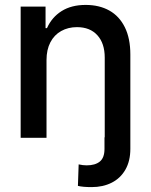

<svg xmlns="http://www.w3.org/2000/svg" viewBox="-20 -557 610 776"><path d="M403.3 -2V-324.2Q403.3 -381.8 373.5 -414.6Q343.8 -447.3 291 -447.3Q255.4 -447.3 227.3 -431.6Q199.2 -416 183.6 -386Q168 -356 168 -314.5V0H63.5V-530.3H164.1V-443.4H169.9Q189.5 -487.3 229 -512.2Q268.6 -537.1 326.2 -537.1Q381.3 -537.1 421.9 -514.4Q462.4 -491.7 484.6 -446.8Q506.8 -401.9 506.8 -336.9V44.9Q506.8 93.8 486.8 128.7Q466.8 163.6 431.4 181.4Q396 199.2 350.6 199.2Q314.5 199.2 294.9 194.3L297.9 107.4Q315.4 111.3 330.1 111.3Q364.7 111.3 383.5 95.9Q402.3 80.6 402.3 44.9V-2Z"/></svg>

Font: Pretendard GOV Medium
Style: Regular
Weight: 500
Designer: Base glyphs from Inter by Rasmus Andersson; Hangeul glyphs from Noto Sans CJK(Source Han Sans) by Jang Soo-young and Kan
Foundry: Kil Hyung-jin
Version: Version 1.309